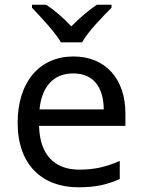

<svg xmlns="http://www.w3.org/2000/svg" viewBox="-20 -852 604 816"><path d="M239 -672H329C353 -717 416 -781 454 -819V-832H392C357 -809 319 -776 283 -740C250 -776 211 -809 176 -832H116V-819C152 -781 213 -717 239 -672ZM292 -612C150 -612 55 -506 55 -330C55 -151 160 -56 313 -56C386 -56 434 -67 489 -91V-168C433 -144 385 -131 317 -131C210 -131 149 -196 146 -317H513V-370C513 -516 429 -612 292 -612ZM291 -540C380 -540 420 -478 421 -387H148C157 -483 207 -540 291 -540Z"/></svg>

Font: Noto Sans Malayalam UI
Style: Regular
Weight: 400
Designer: Jelle Bosma - Monotype Design Team
Foundry: Monotype Imaging Inc.
Version: Version 2.104